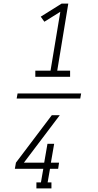

<svg xmlns="http://www.w3.org/2000/svg" viewBox="-20 -870 540 1060"><path d="M175 -446V-480H259L313 -805L225 -750L205 -778L320 -850H357L296 -480H367V-446ZM264 170H181V137H206L219 62H62L68 28L266 -234H310L112 28H224L242 -76H279L261 28H306L301 62H256L243 137H264ZM72 -326 77 -354H428L423 -326Z"/></svg>

Font: Iosevka Curly Slab XLtObl
Style: Regular
Weight: 200
Italic angle: -9°
Monospace: yes
Designer: Belleve Invis
Foundry: Belleve Invis
Version: Version 11.1.0; ttfautohint (v1.8.3)